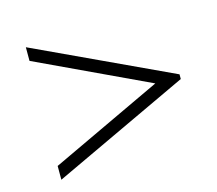

<svg xmlns="http://www.w3.org/2000/svg" viewBox="-74 -639 720 637"><g transform="rotate(-15 286.5 -320.5)"><path d="M532.2 -329.1V-313L63 -92.8V-140.1L446.8 -320.8L63 -501V-547.9Z"/></g></svg>

Font: Ortica Linear Light
Style: Regular
Weight: 300
Designer: Benedetta Bovani
Foundry: Collletttivo
Version: Version 2.000;Glyphs 3.1.2 (3151)